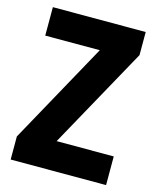

<svg xmlns="http://www.w3.org/2000/svg" viewBox="-108 -790 711 867"><g transform="rotate(15 247.0 -357.0)"><path d="M471 0H25V-108L286 -581H31V-714H465V-606L204 -134H471Z"/></g></svg>

Font: Noto Sans Hebrew Condensed ExtraBold
Style: Regular
Weight: 800
Width: 3
Designer: Monotype Design Team
Foundry: Monotype Imaging Inc.
Version: Version 2.004; ttfautohint (v1.8.4.7-5d5b)